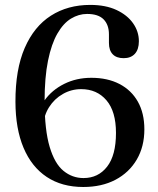

<svg xmlns="http://www.w3.org/2000/svg" viewBox="-20 -733 633 767"><path d="M340.5 -713.4Q401.8 -713.4 445.2 -693.2Q488.6 -672.9 511.7 -639.9Q534.8 -606.9 534.8 -568.3Q534.8 -535.7 518.8 -518.1Q502.8 -500.6 474 -500.6Q445.3 -500.6 430.3 -516.2Q415.2 -531.9 415.2 -561.4V-595.7Q415.2 -633.9 393.9 -655.6Q372.7 -677.3 327.9 -677.3Q294.4 -677.3 263.7 -658.7Q233 -640.1 209.3 -598.9Q185.5 -557.8 171.8 -490.7Q158.1 -423.7 158.1 -327Q158.4 -212.9 178.5 -145.9Q198.5 -79 233.7 -50.4Q268.9 -21.7 313.6 -21.7Q372.4 -21.7 407.8 -67.2Q443.3 -112.6 443.3 -201.9Q443.3 -287.9 405.2 -332.4Q367.1 -376.9 304.2 -376.9Q265 -376.9 231.2 -357.6Q197.3 -338.4 176.1 -305Q154.9 -271.6 152.7 -229.8L127.2 -240Q128.6 -290.9 158 -332.1Q187.3 -373.3 236.3 -397.8Q285.3 -422.2 344.8 -422.2Q409.5 -422.2 457.1 -397.6Q504.7 -372.9 530.7 -326.9Q556.7 -280.8 556.7 -216.2Q556.7 -147.4 526.3 -95.5Q495.9 -43.7 441.2 -14.8Q386.4 14 312.6 14Q227.3 14 166.8 -26.1Q106.2 -66.3 74.1 -142.5Q42 -218.6 41.7 -326.4Q41.4 -455.5 78.7 -541.4Q116 -627.3 183.4 -670.4Q250.7 -713.4 340.5 -713.4Z"/></svg>

Font: Fraunces
Style: Regular
Weight: 900
Version: Version 1.000;[b76b70a41]